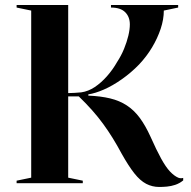

<svg xmlns="http://www.w3.org/2000/svg" viewBox="-20 -728 761 763"><path d="M613 15Q585 15 561 2.5Q537 -10 514 -39Q491 -68 463 -118Q446 -150 428 -179Q410 -208 390 -235.5Q370 -263 346 -290Q322 -317 293 -345H251V-22L309 -10V0H46V-10L104 -22V-686L46 -698V-708H251V-358Q264 -358 277 -359Q290 -360 303 -361Q331 -365 356.5 -382Q382 -399 405 -425Q428 -451 445 -481Q462 -507 473 -534Q484 -561 490 -586Q496 -611 496 -631Q496 -661 477.5 -679.5Q459 -698 421 -698V-708H688V-698L631 -686Q631 -651 618.5 -613.5Q606 -576 584.5 -540Q563 -504 533 -472Q501 -439 464 -413Q427 -387 392.5 -372Q358 -357 331 -353V-348Q380 -346 417.5 -337Q455 -328 484 -309Q513 -290 535.5 -259.5Q558 -229 578 -185Q602 -131 620.5 -97.5Q639 -64 655.5 -46.5Q672 -29 688 -22Q698 -18 708 -21V-11Q693 1 676.5 6.5Q660 12 643.5 13.5Q627 15 613 15Z"/></svg>

Font: Kalnia Medium
Style: Regular
Weight: 500
Designer: Frida Medrano
Foundry: Frida Medrano
Version: Version 1.105